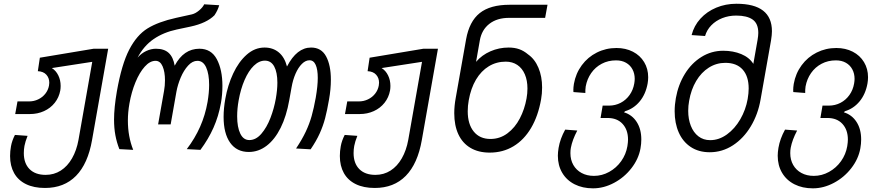

<svg xmlns="http://www.w3.org/2000/svg" viewBox="-20 -816 4840 1048"><path d="M35 35.5Q35 9 40 -18Q45.5 -48.5 61.5 -79.5L130.5 -74.5Q118 -43.5 113.5 -19.5Q110 0 110 19.5Q110 75.5 141.2 107Q172.5 138.5 229 138.5Q275 138.5 311.8 115Q348.5 91.5 373.2 48.2Q398 5 408.5 -53L483.5 -478.5L263 -444.5Q285.5 -430.5 298.2 -404.5Q311 -378.5 311 -347Q311 -333.5 309 -322Q302 -284 278.8 -254.8Q255.5 -225.5 220.2 -209.5Q185 -193.5 143.5 -193.5H63L75.5 -262.5H139Q165 -262.5 188.2 -273.5Q211.5 -284.5 227.2 -304.2Q243 -324 247.5 -349Q249 -356.5 249 -364.5Q249 -390.5 233 -408.2Q217 -426 186.5 -427.5L197.5 -501L491 -550H570.5L482.5 -52Q460 77.5 395 143.8Q330 210 225.5 210Q164.5 210 121.8 189Q79 168 57 128.8Q35 89.5 35 35.5Z M602.5 -163.5Q602.5 -228 618 -318Q644 -465 685.2 -544.8Q726.5 -624.5 785.2 -660.8Q844 -697 941 -718.5L1027 -737.5Q1046.5 -742 1066.8 -759Q1087 -776 1094.5 -792.5L1176.5 -787.5Q1169 -760 1150.5 -732.5Q1108 -690 1020.5 -671L945 -655Q872.5 -639.5 818.8 -602.8Q765 -566 731 -501.5Q752 -525.5 778.5 -537.8Q805 -550 831.5 -550Q876 -550 900.8 -527.2Q925.5 -504.5 933.5 -457.5Q982.5 -550 1068.5 -550Q1133 -550 1163.5 -492.8Q1194 -435.5 1194 -347.5Q1194 -298.5 1186 -254Q1173 -181 1145.2 -118.8Q1117.5 -56.5 1074 2L999.5 -2Q1044 -60.5 1072.2 -124.2Q1100.5 -188 1113 -260Q1121.5 -310 1121.5 -352.5Q1121.5 -412.5 1105.2 -448.2Q1089 -484 1057.5 -484Q1030.5 -484 1006.8 -458Q983 -432 966.5 -393Q950 -354 943 -315.5L911.5 -137H843L875.5 -320.5Q880.5 -347.5 880.5 -378Q880.5 -424 867.5 -454Q854.5 -484 829 -484Q798.5 -484 770 -452.2Q741.5 -420.5 719.5 -367.2Q697.5 -314 686.5 -251Q678 -203 678 -158Q678 -71 707 2L631.5 -2Q617 -39 609.8 -77.8Q602.5 -116.5 602.5 -163.5Z M1200.5 -178Q1200.5 -225 1210 -277.5Q1223 -351 1252.8 -414.8Q1282.5 -478.5 1326.5 -517.5Q1370.5 -556.5 1424 -556.5Q1469.5 -556.5 1501.2 -530.5Q1533 -504.5 1546.5 -453Q1600 -556.5 1678 -556.5Q1734 -556.5 1760 -508.2Q1786 -460 1786 -381Q1786 -329 1776 -273Q1765.5 -212 1754.5 -170.2Q1743.5 -128.5 1725 -87.5Q1706.5 -46.5 1675.5 -1L1596 -5.5Q1629 -55 1649 -97.5Q1669 -140 1681 -182.5Q1693 -225 1703.5 -283Q1714.5 -347.5 1714.5 -390.5Q1714.5 -436.5 1703.2 -461.8Q1692 -487 1669.5 -487Q1647.5 -487 1627.8 -467.2Q1608 -447.5 1593.2 -413.8Q1578.5 -380 1571.5 -339.5L1559 -270Q1543.5 -182 1511.8 -118.2Q1480 -54.5 1435.5 -20.5Q1391 13.5 1338 13.5Q1272 13.5 1236.2 -37Q1200.5 -87.5 1200.5 -178ZM1485.5 -277.5Q1494 -326 1494 -364.5Q1494 -421 1476.8 -453Q1459.5 -485 1426 -485Q1394 -485 1365.2 -457Q1336.5 -429 1315 -379.5Q1293.5 -330 1282.5 -267.5Q1274.5 -223 1274.5 -181Q1274.5 -122 1291.5 -86.8Q1308.5 -51.5 1341 -51.5Q1377 -51.5 1406.5 -85.8Q1436 -120 1456 -171.8Q1476 -223.5 1485.5 -277.5Z M1835 35.5Q1835 9 1840 -18Q1845.5 -48.5 1861.5 -79.5L1930.5 -74.5Q1918 -43.5 1913.5 -19.5Q1910 0 1910 19.5Q1910 75.5 1941.2 107Q1972.5 138.5 2029 138.5Q2075 138.5 2111.8 115Q2148.5 91.5 2173.2 48.2Q2198 5 2208.5 -53L2283.5 -478.5L2063 -444.5Q2085.5 -430.5 2098.2 -404.5Q2111 -378.5 2111 -347Q2111 -333.5 2109 -322Q2102 -284 2078.8 -254.8Q2055.5 -225.5 2020.2 -209.5Q1985 -193.5 1943.5 -193.5H1863L1875.5 -262.5H1939Q1965 -262.5 1988.2 -273.5Q2011.5 -284.5 2027.2 -304.2Q2043 -324 2047.5 -349Q2049 -356.5 2049 -364.5Q2049 -390.5 2033 -408.2Q2017 -426 1986.5 -427.5L1997.5 -501L2291 -550H2370.5L2282.5 -52Q2260 77.5 2195 143.8Q2130 210 2025.5 210Q1964.5 210 1921.8 189Q1879 168 1857 128.8Q1835 89.5 1835 35.5Z M2459.5 -198Q2459.5 -238.5 2467.5 -281.5L2524 -601Q2541.5 -699 2598.5 -744.5Q2655.5 -790 2761.5 -790H2968.5L2955.5 -718.5H2758.5Q2693 -718.5 2651 -685.8Q2609 -653 2599 -595L2578.5 -478.5Q2610 -515.5 2657 -536Q2704 -556.5 2756 -556.5Q2789 -556.5 2814.2 -547.5Q2839.5 -538.5 2862.5 -519Q2899 -493.5 2919 -446Q2939 -398.5 2939 -338.5Q2939 -304.5 2933.5 -274Q2917.5 -183 2878.8 -117.5Q2840 -52 2782.5 -17.5Q2725 17 2653 17Q2591.5 17 2548 -8.8Q2504.5 -34.5 2482 -82.8Q2459.5 -131 2459.5 -198ZM2854 -278.5Q2859 -305.5 2859 -333Q2859 -377 2844.8 -410.2Q2830.5 -443.5 2803.8 -461.5Q2777 -479.5 2740.5 -479.5Q2689.5 -479.5 2648 -454.2Q2606.5 -429 2578.2 -381.5Q2550 -334 2538.5 -268.5Q2533 -239 2533 -208.5Q2533 -138.5 2565.8 -98Q2598.5 -57.5 2657 -57.5Q2708.5 -57.5 2749.8 -88.2Q2791 -119 2817.2 -169.2Q2843.5 -219.5 2854 -278.5Z M3025 34Q3025 15 3029 -9Q3037.5 -59 3065 -108.5L3131 -103.5Q3104 -52.5 3096 -9.5Q3093.5 3 3093.5 20Q3093.5 56.5 3109.5 84.5Q3125.5 112.5 3154.5 128.2Q3183.5 144 3222 144Q3266 144 3305.2 122.2Q3344.5 100.5 3370.8 63.5Q3397 26.5 3404.5 -18Q3408 -40 3408 -54Q3408 -107.5 3378.2 -139.8Q3348.5 -172 3296.5 -172H3258L3269.5 -239.5H3304Q3338.5 -239.5 3367.8 -254.8Q3397 -270 3416.5 -297.5Q3436 -325 3442 -360Q3444.5 -375 3444.5 -385.5Q3444.5 -414.5 3432.2 -437.5Q3420 -460.5 3397 -473.5Q3374 -486.5 3342.5 -486.5Q3299.5 -486.5 3264.5 -468Q3229.5 -449.5 3207 -417.2Q3184.5 -385 3177 -344Q3174.5 -325.5 3175 -308.5L3110 -313.5Q3109.5 -317.5 3109.5 -325Q3109.5 -338.5 3112.5 -358Q3122.5 -415 3155.5 -459.8Q3188.5 -504.5 3237.8 -529.2Q3287 -554 3345 -554Q3395 -554 3434.5 -533.8Q3474 -513.5 3496 -477Q3518 -440.5 3518 -394.5Q3518 -378 3515 -360.5Q3504.5 -302 3471.8 -262.5Q3439 -223 3392 -209L3386 -203Q3430 -189.5 3455.2 -150.5Q3480.5 -111.5 3480.5 -54.5Q3480.5 -31.5 3476 -6Q3465.5 52 3426.5 102.2Q3387.5 152.5 3331.5 182.2Q3275.5 212 3217 212Q3160 212 3116.5 190Q3073 168 3049 127.5Q3025 87 3025 34Z M3662.5 -208.5Q3662.5 -244.5 3669 -280.5Q3682 -353.5 3718.2 -412.5Q3754.5 -471.5 3808.8 -505.2Q3863 -539 3927.5 -539Q3982 -539 4026 -520.8Q4070 -502.5 4092 -467.5L4115 -598Q4119 -621 4119 -636.5Q4119 -687.5 4088.2 -709.2Q4057.5 -731 3998.5 -731Q3957.5 -731 3922.2 -717Q3887 -703 3862.5 -677.8Q3838 -652.5 3828.5 -619.5L3755 -624.5Q3768 -675.5 3803.2 -714.2Q3838.5 -753 3889.5 -774.2Q3940.5 -795.5 4000 -795.5Q4193.5 -795.5 4193.5 -645.5Q4193.5 -626 4188.5 -595L4131.5 -273Q4117.5 -192 4078.2 -126.5Q4039 -61 3980.8 -23Q3922.5 15 3854 15Q3793.5 15 3750.2 -13.8Q3707 -42.5 3684.8 -93Q3662.5 -143.5 3662.5 -208.5ZM4061 -275.5Q4066.5 -307.5 4066.5 -333Q4066.5 -399.5 4033.8 -436.2Q4001 -473 3939 -473Q3890.5 -473 3849.2 -447Q3808 -421 3780 -374Q3752 -327 3741.5 -265.5Q3736.5 -239 3736.5 -211Q3736.5 -165.5 3750.8 -129.2Q3765 -93 3792 -72Q3819 -51 3856.5 -51Q3904.5 -51 3947.8 -82.2Q3991 -113.5 4020.8 -165Q4050.5 -216.5 4061 -275.5Z M4225 34Q4225 15 4229 -9Q4237.5 -59 4265 -108.5L4331 -103.5Q4304 -52.5 4296 -9.5Q4293.5 3 4293.5 20Q4293.5 56.5 4309.5 84.5Q4325.5 112.5 4354.5 128.2Q4383.5 144 4422 144Q4466 144 4505.2 122.2Q4544.5 100.5 4570.8 63.5Q4597 26.5 4604.5 -18Q4608 -40 4608 -54Q4608 -107.5 4578.2 -139.8Q4548.5 -172 4496.5 -172H4458L4469.5 -239.5H4504Q4538.5 -239.5 4567.8 -254.8Q4597 -270 4616.5 -297.5Q4636 -325 4642 -360Q4644.5 -375 4644.5 -385.5Q4644.5 -414.5 4632.2 -437.5Q4620 -460.5 4597 -473.5Q4574 -486.5 4542.5 -486.5Q4499.5 -486.5 4464.5 -468Q4429.5 -449.5 4407 -417.2Q4384.5 -385 4377 -344Q4374.5 -325.5 4375 -308.5L4310 -313.5Q4309.5 -317.5 4309.5 -325Q4309.5 -338.5 4312.5 -358Q4322.5 -415 4355.5 -459.8Q4388.5 -504.5 4437.8 -529.2Q4487 -554 4545 -554Q4595 -554 4634.5 -533.8Q4674 -513.5 4696 -477Q4718 -440.5 4718 -394.5Q4718 -378 4715 -360.5Q4704.5 -302 4671.8 -262.5Q4639 -223 4592 -209L4586 -203Q4630 -189.5 4655.2 -150.5Q4680.5 -111.5 4680.5 -54.5Q4680.5 -31.5 4676 -6Q4665.5 52 4626.5 102.2Q4587.5 152.5 4531.5 182.2Q4475.5 212 4417 212Q4360 212 4316.5 190Q4273 168 4249 127.5Q4225 87 4225 34Z"/></svg>

Font: JuliaMono Light
Style: Italic
Weight: 300
Italic angle: -9°
Monospace: yes
Designer: cormullion
Foundry: corm
Version: Version 0.054; ttfautohint (v1.8.4)